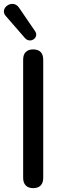

<svg xmlns="http://www.w3.org/2000/svg" viewBox="-38 -968 326 995"><path d="M92 -770C120 -740 166 -774 144 -806L60 -929C27 -976 -44 -925 -8 -885ZM134 7C168 7 186 -12 186 -46V-659C186 -694 167 -712 134 -712C101 -712 82 -694 82 -659V-46C82 -12 101 7 134 7Z"/></svg>

Font: Nunito SemiBold
Style: Regular
Weight: 600
Designer: Vernon Adams
Foundry: Vernon Adams
Version: Version 3.602